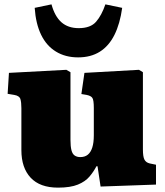

<svg xmlns="http://www.w3.org/2000/svg" viewBox="-20 -846 757 880"><path d="M246 14Q163 14 120.5 -31.5Q78 -77 78 -158V-350Q78 -377 73.5 -392Q69 -407 45 -411L15 -416L21 -512L284 -526L303 -515V-205Q303 -175 307.5 -157.5Q312 -140 322.5 -133Q333 -126 348 -126Q369 -126 382.5 -137Q396 -148 403 -170Q410 -192 410 -226V-351Q410 -387 403.5 -397Q397 -407 377 -411L353 -415L367 -512L617 -526L635 -515V-161Q635 -128 642 -114.5Q649 -101 666 -97L695 -91V0L441 9L427 -84H422Q409 -59 390 -36.5Q371 -14 337 0Q303 14 246 14ZM338 -583Q280 -583 236.5 -609.5Q193 -636 168.5 -686.5Q144 -737 139 -810L216 -826Q231 -771 261.5 -744Q292 -717 341 -717Q395 -717 420.5 -746.5Q446 -776 463 -826L540 -810Q530 -737 504.5 -686Q479 -635 437.5 -609Q396 -583 338 -583Z"/></svg>

Font: Literata 18pt Black
Style: Regular
Weight: 900
Designer: Latin by Veronika Burian and Jose Scaglione. Greek by Irene Vlachou. Cyrillic by Vera Evstafieva.
Foundry: TypeTogether
Version: Version 3.103;gftools[0.9.29]